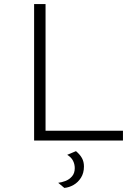

<svg xmlns="http://www.w3.org/2000/svg" viewBox="-20 -688 672 940"><path d="M147 0V-668H203V-48H582V0ZM295 232 265 207Q282 205 300.5 198Q319 191 332.5 175.5Q346 160 346 135Q346 116 337.5 99Q329 82 309 70L352 52Q372 69 381.5 86.5Q391 104 391 127Q391 159 376.5 182Q362 205 340 217.5Q318 230 295 232Z"/></svg>

Font: Atkinson Hyperlegible Mono ExtraLight
Style: Regular
Weight: 200
Monospace: yes
Designer: Elliott Scott, Megan Eiswerth, Linus Boman, Theodore Petrosky, Letters from Sweden
Foundry: Applied Design Works, Letters from Sweden
Version: Version 2.001